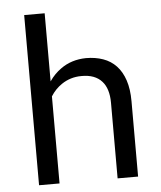

<svg xmlns="http://www.w3.org/2000/svg" viewBox="-53 -796 706 843"><g transform="rotate(-5 300.0 -375.0)"><path d="M175.3 -449.7V-750H85V0H175.3V-383.8Q185.1 -399.4 197.5 -412.4Q210 -425.3 224.6 -435.1Q243.2 -447.8 265.1 -454.6Q287.1 -461.4 311.5 -461.4Q341.3 -461.9 364.3 -453.4Q387.2 -444.8 402.3 -427.7Q416.5 -412.1 423.8 -388.4Q431.2 -364.7 431.2 -333.5V0H521.5V-332.5Q521.5 -385.7 508.5 -424.6Q495.6 -463.4 471.7 -488.8Q447.8 -514.2 413.8 -526.1Q379.9 -538.1 338.4 -538.1Q306.6 -537.6 278.6 -528.8Q250.5 -520 227.1 -502.9Q212.4 -492.7 199.2 -479.2Q186 -465.8 175.3 -449.7Z"/></g></svg>

Font: Roboto Mono
Style: Regular
Weight: 400
Monospace: yes
Designer: Google
Version: Version 3.000